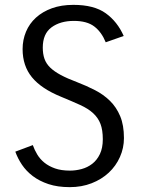

<svg xmlns="http://www.w3.org/2000/svg" viewBox="-20 -755 588 790"><path d="M284 -669Q228 -669 192 -642.5Q156 -616 156 -559Q156 -533 163 -513Q170 -493 186.5 -477Q203 -461 230 -446.5Q257 -432 297 -417Q336 -402 371 -384Q406 -366 432.5 -340Q459 -314 474.5 -277Q490 -240 490 -187Q490 -146 473.5 -109Q457 -72 427.5 -44.5Q398 -17 357 -1Q316 15 267 15Q217 15 179.5 2.5Q142 -10 115 -30.5Q88 -51 70.5 -77Q53 -103 43 -131L115 -158Q122 -138 133.5 -119Q145 -100 163 -85.5Q181 -71 206.5 -62Q232 -53 268 -53Q292 -53 316 -59.5Q340 -66 359.5 -81Q379 -96 391 -121Q403 -146 403 -182Q403 -220 393.5 -245Q384 -270 363.5 -289Q343 -308 310 -323Q277 -338 231 -357Q150 -390 111.5 -437Q73 -484 73 -553Q73 -591 87 -624.5Q101 -658 128 -682.5Q155 -707 193.5 -721Q232 -735 282 -735Q367 -735 415 -700.5Q463 -666 489 -607L415 -581Q398 -623 368 -646Q338 -669 284 -669Z"/></svg>

Font: Carrois Gothic SC
Style: Regular
Weight: 400
Designer: Ralph du Carrois
Foundry: Ralph du Carrois
Version: Version 1.001